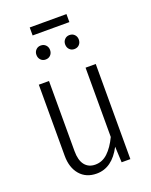

<svg xmlns="http://www.w3.org/2000/svg" viewBox="-153 -899 782 992"><g transform="rotate(-20 238.0 -403.0)"><path d="M392 0H344L340 -87Q289 11 204 11Q146 11 112.5 -28Q79 -67 79 -132V-523H135V-137Q135 -87 155.5 -61Q176 -35 213 -35Q252 -35 282 -63.5Q312 -92 336 -142V-523H392ZM195 -672Q195 -655 184.5 -644Q174 -633 157 -633Q141 -633 130.5 -644Q120 -655 120 -672Q120 -688 130.5 -699Q141 -710 157 -710Q174 -710 184.5 -699Q195 -688 195 -672ZM353 -672Q353 -655 342.5 -644Q332 -633 315 -633Q299 -633 288.5 -644Q278 -655 278 -672Q278 -688 288.5 -699Q299 -710 315 -710Q332 -710 342.5 -699Q353 -688 353 -672ZM338 -773H136V-817H338Z"/></g></svg>

Font: Fira Sans Extra Condensed Light
Style: Regular
Weight: 300
Width: 1
Designer: Carrois Corporate & Edenspiekermann AG
Foundry: Carrois Corporate GbR & Edenspiekermann AG
Version: Version 4.203